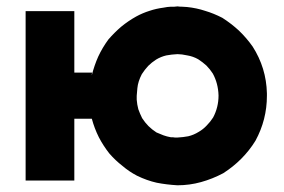

<svg xmlns="http://www.w3.org/2000/svg" viewBox="-20 -544 870 589"><path d="M262.7 -321.3Q262.7 -319.3 261.7 -317.4Q261.7 -315.4 261.7 -313.5Q269.5 -343.8 281.2 -370.1Q293.9 -397.5 312.5 -422.9Q331.1 -444.3 351.6 -461.9Q373 -479.5 397.5 -493.2Q417 -503.9 438.5 -510.7Q459 -517.6 481.4 -520.5Q486.3 -521.5 493.2 -522.5Q499 -523.4 503.9 -523.4Q507.8 -523.4 514.6 -523.4Q522.5 -524.4 524.4 -524.4Q531.2 -523.4 539.1 -523.4Q545.9 -523.4 553.7 -522.5Q583 -519.5 609.4 -510.7Q635.7 -502.9 662.1 -489.3Q689.5 -471.7 712.9 -450.2Q736.3 -427.7 754.9 -401.4Q796.9 -335.9 798.8 -257.8Q798.8 -253.9 798.8 -250Q798.8 -176.8 763.7 -112.3Q745.1 -82 719.7 -56.6Q695.3 -32.2 665 -12.7Q631.8 4.9 596.7 14.6Q561.5 24.4 524.4 24.4Q491.2 22.5 460.9 16.6Q430.7 9.8 400.4 -4.9Q376 -17.6 355.5 -35.2Q334 -51.8 315.4 -73.2Q296.9 -96.7 283.2 -123Q269.5 -150.4 261.7 -179.7Q255.9 -179.7 249 -179.7Q242.2 -179.7 235.4 -179.7Q229.5 -179.7 223.6 -179.7Q217.8 -179.7 211.9 -179.7Q210.9 -179.7 210 -179.7Q209 -179.7 208 -179.7Q208 -161.1 208 -141.6Q208 -123 208 -103.5Q208 -88.9 208 -74.2Q208 -59.6 208 -43.9Q208 -30.3 208 -17.6Q208 -3.9 208 9.8Q205.1 9.8 203.1 9.8Q200.2 9.8 198.2 9.8Q183.6 9.8 168.9 9.8Q154.3 9.8 139.6 9.8Q128.9 9.8 119.1 9.8Q109.4 9.8 98.6 9.8Q88.9 9.8 79.1 9.8Q69.3 9.8 58.6 9.8Q58.6 7.8 58.6 4.9Q58.6 2.9 58.6 0Q58.6 -56.6 58.6 -113.3Q58.6 -170.9 58.6 -227.5Q58.6 -266.6 58.6 -305.7Q58.6 -344.7 58.6 -383.8Q58.6 -415 58.6 -446.3Q58.6 -478.5 58.6 -509.8Q61.5 -509.8 64.5 -509.8Q66.4 -509.8 69.3 -509.8Q84 -509.8 98.6 -509.8Q113.3 -509.8 127.9 -509.8Q137.7 -509.8 147.5 -509.8Q158.2 -509.8 168 -509.8Q177.7 -509.8 187.5 -509.8Q198.2 -509.8 208 -509.8Q208 -507.8 208 -504.9Q208 -502.9 208 -500Q208 -478.5 208 -457Q208 -435.5 208 -414.1Q208 -399.4 208 -384.8Q208 -370.1 208 -355.5Q208 -346.7 208 -337.9Q208 -329.1 208 -321.3Q213.9 -321.3 219.7 -321.3Q225.6 -321.3 231.4 -321.3Q237.3 -321.3 242.2 -321.3Q248 -321.3 253.9 -321.3Q255.9 -321.3 257.8 -321.3Q259.8 -321.3 261.7 -321.3Q261.7 -321.3 262.7 -321.3Q262.7 -321.3 262.7 -321.3ZM524.4 -377.9Q505.9 -377 490.2 -374Q473.6 -370.1 459 -361.3Q445.3 -352.5 434.6 -341.8Q423.8 -330.1 415 -316.4Q403.3 -293.9 401.4 -273.4Q399.4 -252 399.4 -250Q399.4 -247.1 399.4 -244.1Q399.4 -241.2 399.4 -238.3Q400.4 -223.6 404.3 -209Q409.2 -195.3 416 -181.6Q424.8 -168 435.5 -157.2Q446.3 -146.5 460 -137.7Q470.7 -132.8 481.4 -128.9Q492.2 -125 503.9 -123Q504.9 -123 506.8 -123Q507.8 -123 509.8 -123Q509.8 -123 516.6 -122.1Q523.4 -122.1 524.4 -122.1Q542 -123 557.6 -126Q574.2 -129.9 589.8 -139.6Q603.5 -147.5 614.3 -159.2Q625 -169.9 633.8 -183.6Q650.4 -214.8 650.4 -251Q649.4 -288.1 632.8 -318.4Q624 -332 613.3 -342.8Q601.6 -353.5 587.9 -362.3Q572.3 -371.1 554.7 -374Q537.1 -377.9 524.4 -377.9Z"/></svg>

Font: LeFont
Style: Bold
Weight: 800
Designer: Leryon MEDIA
Version: Version 1.0